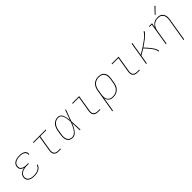

<svg xmlns="http://www.w3.org/2000/svg" viewBox="335 -2341 4131 4131"><g transform="rotate(-45 2400.0 -276.0)"><path d="M243 8Q219 8 195 5.5Q171 3 148.5 -4.5Q126 -12 107 -24.5Q88 -37 75 -56Q62 -75 58 -98.5Q54 -122 58 -146Q61 -163 67.5 -180Q74 -197 85.5 -211Q97 -225 112 -236Q127 -247 143 -255Q159 -263 176 -268Q193 -273 210 -277Q188 -283 168.5 -294.5Q149 -306 135.5 -323.5Q122 -341 118 -364.5Q114 -388 118 -411Q122 -433 132.5 -453.5Q143 -474 160 -489Q177 -504 198 -513.5Q219 -523 240.5 -528.5Q262 -534 283.5 -536Q305 -538 326 -538Q348 -538 369 -536Q390 -534 410 -528.5Q430 -523 447.5 -513.5Q465 -504 478.5 -489Q492 -474 497.5 -454Q503 -434 500 -413Q500 -411 499.5 -409Q499 -407 498 -405H478Q478 -407 478.5 -408.5Q479 -410 479 -412Q482 -430 476.5 -447.5Q471 -465 459.5 -477.5Q448 -490 432 -498.5Q416 -507 399 -511.5Q382 -516 363.5 -517.5Q345 -519 326 -519Q307 -519 288 -517.5Q269 -516 249.5 -511.5Q230 -507 211.5 -498.5Q193 -490 177 -477Q161 -464 151.5 -446Q142 -428 139 -409Q135 -389 138.5 -369.5Q142 -350 153 -335Q164 -320 180 -310Q196 -300 214 -294.5Q232 -289 251.5 -287Q271 -285 291 -285H349L346 -266H288Q267 -266 245.5 -264.5Q224 -263 202.5 -257.5Q181 -252 160 -243Q139 -234 121.5 -220Q104 -206 93 -185.5Q82 -165 79 -144Q75 -123 79 -102Q83 -81 94.5 -65Q106 -49 123.5 -38.5Q141 -28 160.5 -21.5Q180 -15 201 -13Q222 -11 243 -11Q264 -11 284.5 -12.5Q305 -14 325.5 -19Q346 -24 366 -32.5Q386 -41 403 -55Q420 -69 432 -87.5Q444 -106 448 -127H468Q464 -103 451.5 -82Q439 -61 420.5 -45Q402 -29 380 -18.5Q358 -8 335 -2Q312 4 289 6Q266 8 243 8Z M989 0Q969 0 948.5 -3.5Q928 -7 910.5 -16.5Q893 -26 880.5 -41Q868 -56 862 -75Q856 -94 856 -114.5Q856 -135 859 -156L918 -511H735L738 -530H1125L1122 -511H939L880 -153Q877 -135 877 -117.5Q877 -100 882 -83.5Q887 -67 897.5 -54Q908 -41 922.5 -33Q937 -25 954.5 -22Q972 -19 989 -19H1058V0Z M1415 8Q1388 8 1361.5 0.5Q1335 -7 1315.5 -23.5Q1296 -40 1284.5 -64Q1273 -88 1268.5 -114Q1264 -140 1265.5 -168Q1267 -196 1271 -223L1289 -333Q1294 -359 1301.5 -384.5Q1309 -410 1322 -433.5Q1335 -457 1354 -477.5Q1373 -498 1396.5 -512Q1420 -526 1446 -532Q1472 -538 1498 -538Q1524 -538 1546.5 -526.5Q1569 -515 1584 -496Q1599 -477 1607.5 -453.5Q1616 -430 1622 -405.5Q1628 -381 1631.5 -356Q1635 -331 1637 -306Q1658 -362 1678 -418Q1698 -474 1718 -530H1739Q1714 -464 1690 -397.5Q1666 -331 1641 -265Q1645 -199 1647.5 -132.5Q1650 -66 1653 0H1632Q1630 -57 1628.5 -113.5Q1627 -170 1625 -226Q1615 -201 1603.5 -176Q1592 -151 1578.5 -126.5Q1565 -102 1549 -78.5Q1533 -55 1513 -35.5Q1493 -16 1467.5 -4Q1442 8 1415 8ZM1415 -11Q1443 -11 1469 -26Q1495 -41 1515 -63Q1535 -85 1550 -110Q1565 -135 1577.5 -161.5Q1590 -188 1601.5 -214.5Q1613 -241 1623 -268Q1622 -288 1620 -307.5Q1618 -327 1615.5 -346.5Q1613 -366 1609.5 -385Q1606 -404 1600.5 -422.5Q1595 -441 1587 -458.5Q1579 -476 1566.5 -489.5Q1554 -503 1536 -511Q1518 -519 1498 -519Q1475 -519 1451 -513.5Q1427 -508 1406 -495Q1385 -482 1368 -462.5Q1351 -443 1339 -421.5Q1327 -400 1320.5 -377Q1314 -354 1310 -330L1292 -220Q1287 -196 1286 -171Q1285 -146 1288.5 -122.5Q1292 -99 1301.5 -77.5Q1311 -56 1327.5 -40.5Q1344 -25 1367.5 -18Q1391 -11 1415 -11Z M2189 0Q2169 0 2148.5 -3.5Q2128 -7 2110.5 -16.5Q2093 -26 2080.5 -41Q2068 -56 2062 -75Q2056 -94 2056 -114.5Q2056 -135 2059 -156L2118 -511H1928V-530H2142L2080 -153Q2077 -135 2077 -117.5Q2077 -100 2082 -83.5Q2087 -67 2097.5 -54Q2108 -41 2122.5 -33Q2137 -25 2154.5 -22Q2172 -19 2189 -19H2258V0Z M2416 205 2505 -333Q2510 -360 2518.5 -386.5Q2527 -413 2541.5 -437Q2556 -461 2577.5 -481.5Q2599 -502 2624 -515Q2649 -528 2676.5 -533Q2704 -538 2730 -538Q2759 -538 2787 -531.5Q2815 -525 2837.5 -509.5Q2860 -494 2874.5 -471Q2889 -448 2895.5 -421Q2902 -394 2901.5 -365Q2901 -336 2896 -307L2878 -197Q2873 -170 2864.5 -143Q2856 -116 2840.5 -92Q2825 -68 2803 -48Q2781 -28 2755 -15Q2729 -2 2702 3Q2675 8 2647 8Q2618 8 2590 0.5Q2562 -7 2541 -24.5Q2520 -42 2507.5 -67Q2495 -92 2491 -120L2437 205ZM2647 -11Q2672 -11 2697 -15.5Q2722 -20 2745.5 -32Q2769 -44 2789 -62.5Q2809 -81 2823 -103.5Q2837 -126 2845 -150.5Q2853 -175 2857 -200L2876 -310Q2880 -336 2880.5 -362Q2881 -388 2875.5 -412Q2870 -436 2857.5 -457.5Q2845 -479 2825.5 -493Q2806 -507 2781 -513Q2756 -519 2730 -519Q2706 -519 2681 -514Q2656 -509 2633 -497Q2610 -485 2591 -466.5Q2572 -448 2558.5 -425.5Q2545 -403 2537.5 -379Q2530 -355 2526 -330L2508 -221Q2503 -196 2502 -170Q2501 -144 2506 -120Q2511 -96 2522.5 -74.5Q2534 -53 2553 -38Q2572 -23 2596.5 -17Q2621 -11 2647 -11Z M3389 0Q3369 0 3348.5 -3.5Q3328 -7 3310.5 -16.5Q3293 -26 3280.5 -41Q3268 -56 3262 -75Q3256 -94 3256 -114.5Q3256 -135 3259 -156L3318 -511H3128V-530H3342L3280 -153Q3277 -135 3277 -117.5Q3277 -100 3282 -83.5Q3287 -67 3297.5 -54Q3308 -41 3322.5 -33Q3337 -25 3354.5 -22Q3372 -19 3389 -19H3458V0Z M3650 0 3738 -530H3759L3708 -223Q3722 -231 3735.5 -239Q3749 -247 3762.5 -255Q3776 -263 3789 -271.5Q3802 -280 3815.5 -288Q3829 -296 3842 -304.5Q3855 -313 3868.5 -322Q3882 -331 3895 -339.5Q3908 -348 3920.5 -357.5Q3933 -367 3946 -376Q3959 -385 3971.5 -394.5Q3984 -404 3996.5 -414Q4009 -424 4021 -434.5Q4033 -445 4044.5 -455.5Q4056 -466 4066.5 -478Q4077 -490 4087 -502.5Q4097 -515 4099 -530H4125Q4123 -516 4114 -503.5Q4105 -491 4095 -479.5Q4085 -468 4074 -457.5Q4063 -447 4051.5 -436.5Q4040 -426 4028.5 -416.5Q4017 -407 4005 -397.5Q3993 -388 3981 -379Q3969 -370 3956.5 -361Q3944 -352 3932 -343Q3920 -334 3907.5 -325.5Q3895 -317 3882 -308.5Q3869 -300 3857 -292Q3867 -282 3877 -271Q3887 -260 3897 -249Q3907 -238 3916.5 -227Q3926 -216 3935.5 -205Q3945 -194 3954 -182.5Q3963 -171 3972 -159.5Q3981 -148 3989.5 -136Q3998 -124 4006 -111.5Q4014 -99 4021.5 -86Q4029 -73 4034.5 -59.5Q4040 -46 4044 -31Q4048 -16 4045 0H4024Q4027 -15 4023 -29.5Q4019 -44 4013.5 -57.5Q4008 -71 4001 -83.5Q3994 -96 3986 -108Q3978 -120 3970 -131.5Q3962 -143 3953 -154Q3944 -165 3935 -176Q3926 -187 3917 -198Q3908 -209 3898.5 -219.5Q3889 -230 3879.5 -240.5Q3870 -251 3860 -261Q3850 -271 3841 -282Q3807 -260 3773 -239.5Q3739 -219 3704 -199L3671 0Z M4582 205 4668 -310Q4672 -335 4673 -361Q4674 -387 4669 -411Q4664 -435 4652.5 -456Q4641 -477 4622 -492Q4603 -507 4579 -513Q4555 -519 4529 -519Q4505 -519 4480 -514Q4455 -509 4432.5 -497Q4410 -485 4391 -466.5Q4372 -448 4358.5 -425.5Q4345 -403 4337.5 -379.5Q4330 -356 4326 -331L4271 0H4250L4335 -511H4266V-530H4359L4342 -426Q4355 -452 4375.5 -474.5Q4396 -497 4421.5 -511.5Q4447 -526 4475 -532Q4503 -538 4531 -538Q4559 -538 4586 -531.5Q4613 -525 4634.5 -509Q4656 -493 4669.5 -469.5Q4683 -446 4689 -419Q4695 -392 4694 -363.5Q4693 -335 4688 -307L4603 205ZM4541 -604 4528 -616 4660 -757 4676 -743Z"/></g></svg>

Font: Iosevka Curly Slab ThExObl
Style: Regular
Weight: 100
Width: 7
Italic angle: -9°
Monospace: yes
Designer: Belleve Invis
Foundry: Belleve Invis
Version: Version 11.1.0; ttfautohint (v1.8.3)